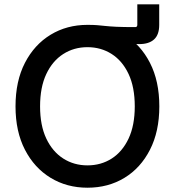

<svg xmlns="http://www.w3.org/2000/svg" viewBox="-20 -852 805 882"><path d="M382.3 -664.1V-737.8Q409.7 -737.8 427.2 -736.3Q444.8 -734.9 464.1 -732.7Q483.4 -730.5 514.9 -729Q546.4 -727.5 601.1 -727.5Q610.8 -727.5 610.8 -737.8V-832H711.4V-737.8Q711.4 -692.4 687.7 -670.9Q664.1 -649.4 619.6 -649.4Q598.6 -649.4 579.6 -651.6Q560.5 -653.8 536.1 -656.7Q511.7 -659.7 475.3 -661.9Q439 -664.1 382.3 -664.1ZM381.8 10.3Q287.1 10.3 212.4 -35.2Q137.7 -80.6 94.5 -164.3Q51.3 -248 51.3 -363.3Q51.3 -479.5 94.5 -563.2Q137.7 -647 212.4 -692.4Q287.1 -737.8 381.8 -737.8Q477.1 -737.8 551.5 -692.4Q626 -647 668.9 -563.2Q711.9 -479.5 711.9 -363.3Q711.9 -248 668.9 -164.1Q626 -80.1 551.5 -34.9Q477.1 10.3 381.8 10.3ZM381.8 -92.3Q443.8 -92.3 492.9 -123.5Q542 -154.8 570.6 -215.3Q599.1 -275.9 599.1 -363.3Q599.1 -451.7 570.6 -512.2Q542 -572.8 492.9 -604Q443.8 -635.3 381.8 -635.3Q319.8 -635.3 270.5 -603.8Q221.2 -572.3 192.6 -511.7Q164.1 -451.2 164.1 -363.3Q164.1 -275.9 192.6 -215.6Q221.2 -155.3 270.5 -123.8Q319.8 -92.3 381.8 -92.3Z"/></svg>

Font: V-Inter
Style: Medium-500
Weight: 500
Designer: Rasmus Andersson
Foundry: rsms
Version: Version 4.000;git-4146feb